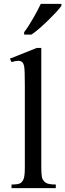

<svg xmlns="http://www.w3.org/2000/svg" viewBox="-20 -979 339 999"><path d="M194.9 -729.7V-106.2Q194.9 -62.6 201 -48.5Q207.2 -34.4 221 -26.7Q234.9 -19 270.3 -19V0H40V-19Q72.8 -19 84.4 -25.1Q95.9 -31.3 102.6 -47.2Q109.2 -63.1 109.2 -106.2V-533.8Q109.2 -613.8 105.9 -632.1Q102.6 -650.3 94.6 -656.4Q86.7 -662.6 73.8 -662.6Q61.5 -662.6 40 -655.9L31.3 -673.8L171.8 -729.7ZM105.6 -811.8Q116.9 -826.2 128.7 -844.6Q140.5 -863.1 152.1 -883.1Q163.6 -903.1 174.1 -922.8Q184.6 -942.6 192.3 -959H299.5V-948.7Q290.3 -935.4 272.1 -915.6Q253.8 -895.9 231.8 -874.4Q209.7 -852.8 186.7 -832.6Q163.6 -812.3 143.6 -799H105.6Z"/></svg>

Font: MM Jasmine
Style: Regular
Weight: 400
Designer: Khon Soe Zaw Thu
Version: Version 1.00 July 11, 2016, initial release